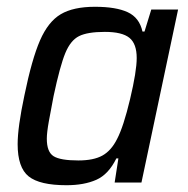

<svg xmlns="http://www.w3.org/2000/svg" viewBox="-20 -538 553 566"><path d="M32 -113Q32 -163 52 -257Q74 -364 98 -419Q122 -474 159 -496Q196 -518 260 -518Q322 -518 356.5 -502Q391 -486 400 -445H406L426 -510H505L397 0H318L329 -71H323Q300 -24 264 -8Q228 8 176 8Q97 8 64.5 -18Q32 -44 32 -113ZM325 -128Q344 -164 363.5 -246Q383 -328 383 -367Q383 -409 361.5 -426.5Q340 -444 289 -444Q238 -444 213 -431.5Q188 -419 172.5 -381.5Q157 -344 138 -255Q130 -214 124 -180.5Q118 -147 118 -129Q118 -90 138 -77.5Q158 -65 211 -65Q256 -65 282 -79.5Q308 -94 325 -128Z"/></svg>

Font: Saira Semi Condensed
Style: Italic
Weight: 400
Width: 4
Italic angle: -12°
Designer: Hector Gatti with collaboration of the Omnibus-Type team
Foundry: Omnibus-Type
Version: Version 1.001; ttfautohint (v1.8)